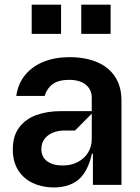

<svg xmlns="http://www.w3.org/2000/svg" viewBox="-20 -800 605 831"><path d="M35.5 -153.4Q35.2 -211.6 63.4 -248.8Q91.6 -285.9 138.3 -302.4Q185 -318.9 242.2 -318.9H377.1V-377.8Q376.8 -412.6 351.2 -433.4Q325.6 -454.2 279.1 -454.5Q232.6 -454.2 207.7 -435.7Q182.9 -417.3 173.3 -384.9H50.4Q58.2 -438.6 89.5 -476.2Q120.7 -513.8 169.9 -533.2Q219.1 -552.6 280.5 -552.6Q348.7 -552.6 399.3 -531.4Q449.9 -510.3 477.8 -468.2Q505.7 -426.1 505.7 -365.1V0H382.1V-134.9H377.8Q360.4 -57.2 320.3 -23.1Q280.2 11 212.4 11.4Q161.9 11 121.6 -8Q81.3 -27 58.2 -64.1Q35.2 -101.2 35.5 -153.4ZM377.1 -196V-308.2L304.7 -235.1H258.5Q230.8 -235.1 208.1 -225.5Q185.4 -215.9 172.2 -198Q159.1 -180 159.1 -155.5Q158.7 -120.7 184.1 -102.1Q209.5 -83.5 251.4 -83.8Q288.4 -83.8 316.9 -98.9Q345.5 -114 361.2 -139.7Q376.8 -165.5 377.1 -196ZM244.3 -653.4H117.2V-779.8H244.3ZM458.8 -653.4H331.7V-779.8H458.8Z"/></svg>

Font: Riot Sans
Style: Bold
Weight: 600
Designer: Rasmus Andersson
Foundry: rsms
Version: Version 4.001